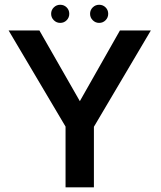

<svg xmlns="http://www.w3.org/2000/svg" viewBox="-20 -806 693 826"><path d="M265.5 -255.5H381L629 -675H496L318.5 -362H328.5L149.5 -675H17ZM262 0H384V-326H262ZM239 -707.5Q255.5 -707.5 266.8 -719Q278 -730.5 278 -746.5Q278 -763 266.8 -774.2Q255.5 -785.5 239 -785.5Q223 -785.5 211.5 -774.2Q200 -763 200 -746.5Q200 -730.5 211.5 -719Q223 -707.5 239 -707.5ZM406.5 -707.5Q423 -707.5 434.2 -719Q445.5 -730.5 445.5 -746.5Q445.5 -763 434.2 -774.2Q423 -785.5 406.5 -785.5Q390.5 -785.5 379 -774.2Q367.5 -763 367.5 -746.5Q367.5 -730.5 379 -719Q390.5 -707.5 406.5 -707.5Z"/></svg>

Font: Anybody UltraCondensed Thin Medium
Style: Regular
Weight: 500
Version: Version 1.111